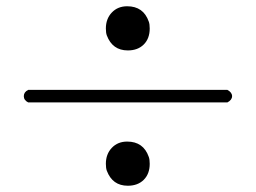

<svg xmlns="http://www.w3.org/2000/svg" viewBox="-20 -557 818 613"><path d="M318 -466Q318 -497 337 -517Q356 -537 386 -537Q438 -537 455 -488Q458 -480 458 -466Q458 -434 439 -415Q420 -396 388 -396Q339 -396 321 -444Q318 -452 318 -466ZM70 -270H706Q721 -262 721 -250Q721 -238 706 -230H70Q56 -237 56 -250Q56 -263 70 -270ZM318 -34Q318 -65 337 -85Q356 -105 386 -105Q438 -105 455 -56Q458 -48 458 -34Q458 -2 439 17Q420 36 388 36Q339 36 321 -12Q318 -20 318 -34Z"/></svg>

Font: KaTeX_Main
Style: Regular
Weight: 400
Version: Version 1.1; ttfautohint (v1.3)